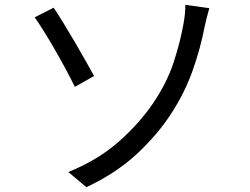

<svg xmlns="http://www.w3.org/2000/svg" viewBox="-20 -751 1040 798"><path d="M264 -36Q389 -87 475 -163.5Q561 -240 617 -323Q675 -409 702.5 -494.5Q730 -580 742 -649Q746 -669 748.5 -693Q751 -717 750 -731L850 -717Q844 -697 838.5 -674.5Q833 -652 830 -638Q813 -549 780.5 -457.5Q748 -366 693 -281Q635 -191 548 -110.5Q461 -30 339 27ZM203 -719Q220 -694 243 -656.5Q266 -619 290.5 -577Q315 -535 336.5 -497Q358 -459 371 -435L291 -390Q275 -423 253 -464Q231 -505 207 -546.5Q183 -588 161.5 -622.5Q140 -657 124 -679Z"/></svg>

Font: Noto Sans SC Thin
Style: Regular
Weight: 400
Version: Version 2.004-H2;hotconv 1.0.118;makeotfexe 2.5.65603